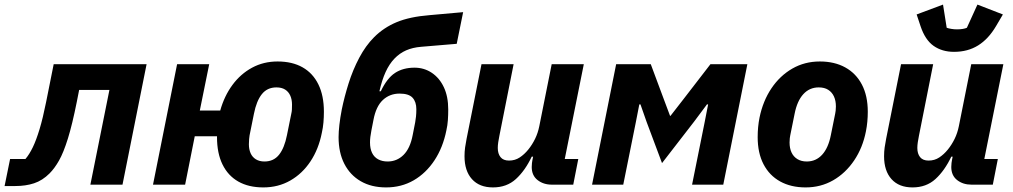

<svg xmlns="http://www.w3.org/2000/svg" viewBox="-59 -805 4416 837"><path d="M-39 6 -15 -112H52Q69 -132 84 -163Q99 -194 113.5 -242Q128 -290 142 -360L175 -525H580L475 0H335L418 -413H286L276 -362Q256 -262 237 -201Q218 -140 198.5 -105.5Q179 -71 157 -49Q126 -18 89.5 -6Q53 6 8 6Z M1089 12Q1025 12 980 -13.5Q935 -39 911 -88Q887 -137 887 -207Q887 -217 887.5 -229.5Q888 -242 889 -252L919 -211H790L748 0H608L713 -525H853L812 -323H901Q919 -387 954.5 -435Q990 -483 1040 -510Q1090 -537 1151 -537Q1215 -537 1260 -511.5Q1305 -486 1329 -437Q1353 -388 1353 -318Q1353 -294 1351 -271Q1349 -248 1344 -226Q1330 -155 1294.5 -101.5Q1259 -48 1206.5 -18Q1154 12 1089 12ZM1094 -101Q1134 -101 1157.5 -130.5Q1181 -160 1192 -216L1211 -310Q1213 -318 1213.5 -327Q1214 -336 1214 -349Q1214 -371 1206.5 -388Q1199 -405 1184 -414.5Q1169 -424 1146 -424Q1106 -424 1082.5 -394.5Q1059 -365 1048 -309L1029 -215Q1028 -208 1027 -198.5Q1026 -189 1026 -176Q1026 -154 1033.5 -137Q1041 -120 1056.5 -110.5Q1072 -101 1094 -101Z M1624 12Q1560 12 1513.5 -15Q1467 -42 1442 -91Q1417 -140 1417 -207Q1417 -230 1420.5 -261Q1424 -292 1431 -328Q1442 -382 1460.5 -441Q1479 -500 1507 -553Q1535 -606 1572 -643Q1614 -685 1670.5 -708.5Q1727 -732 1814 -739L1960 -752L1932 -614L1777 -601Q1740 -598 1711.5 -585.5Q1683 -573 1660.5 -549.5Q1638 -526 1622 -491Q1606 -456 1595 -407H1601Q1628 -464 1663 -487Q1698 -510 1748 -510Q1790 -510 1823.5 -487.5Q1857 -465 1876 -424.5Q1895 -384 1895 -328Q1895 -304 1893.5 -281.5Q1892 -259 1887 -237Q1872 -162 1835 -106Q1798 -50 1744.5 -19Q1691 12 1624 12ZM1631 -101Q1671 -101 1700 -129.5Q1729 -158 1740 -216L1751 -272Q1753 -283 1754.5 -297Q1756 -311 1756 -329Q1756 -361 1739.5 -379Q1723 -397 1683 -397Q1640 -397 1610 -369Q1580 -341 1569 -282L1560 -236Q1557 -221 1555.5 -208Q1554 -195 1554 -184Q1554 -157 1563 -138.5Q1572 -120 1589.5 -110.5Q1607 -101 1631 -101Z M2040 -525H2180L2118 -213Q2115 -199 2113 -185Q2111 -171 2111 -160Q2111 -135 2123 -120Q2135 -105 2160 -105Q2186 -105 2206.5 -118.5Q2227 -132 2244 -153Q2261 -174 2273.5 -199.5Q2286 -225 2292 -255L2346 -525H2486L2403 -112H2462L2440 0H2347Q2310 0 2284.5 -20Q2259 -40 2259 -77Q2259 -85 2260 -94Q2261 -103 2262 -107L2265 -122H2259Q2230 -61 2190 -24.5Q2150 12 2090 12Q2031 12 1998.5 -24Q1966 -60 1966 -124Q1966 -144 1968.5 -162Q1971 -180 1975 -200Z M2522 0 2627 -525H2778L2835 -372L2862 -300H2864L2920 -372L3038 -525H3199L3094 0H2958L3013 -273L3028 -350H3023L2967 -275L2827 -94L2760 -273L2733 -350H2728L2713 -273L2658 0Z M3453 12Q3389 12 3342 -14Q3295 -40 3269.5 -89Q3244 -138 3244 -207Q3244 -230 3246 -251Q3248 -272 3252 -292Q3267 -365 3304 -420Q3341 -475 3395 -506Q3449 -537 3515 -537Q3579 -537 3626 -511Q3673 -485 3698.5 -436Q3724 -387 3724 -318Q3724 -296 3722 -274.5Q3720 -253 3716 -233Q3702 -161 3664.5 -105.5Q3627 -50 3573 -19Q3519 12 3453 12ZM3458 -101Q3498 -101 3525 -130.5Q3552 -160 3563 -216L3582 -310Q3583 -315 3584 -323Q3585 -331 3585 -341Q3585 -366 3576.5 -384.5Q3568 -403 3551.5 -413.5Q3535 -424 3510 -424Q3470 -424 3443 -394.5Q3416 -365 3405 -309L3386 -215Q3385 -211 3384 -202.5Q3383 -194 3383 -184Q3383 -159 3391.5 -140.5Q3400 -122 3417 -111.5Q3434 -101 3458 -101Z M3869 -525H4009L3947 -213Q3944 -199 3942 -185Q3940 -171 3940 -160Q3940 -135 3952 -120Q3964 -105 3989 -105Q4015 -105 4035.5 -118.5Q4056 -132 4073 -153Q4090 -174 4102.5 -199.5Q4115 -225 4121 -255L4175 -525H4315L4232 -112H4291L4269 0H4176Q4139 0 4113.5 -20Q4088 -40 4088 -77Q4088 -85 4089 -94Q4090 -103 4091 -107L4094 -122H4088Q4059 -61 4019 -24.5Q3979 12 3919 12Q3860 12 3827.5 -24Q3795 -60 3795 -124Q3795 -144 3797.5 -162Q3800 -180 3804 -200ZM4100 -579Q4048 -579 4011 -605Q3974 -631 3954 -691L3937 -742L4052 -785L4068 -684Q4076 -681 4088.5 -679Q4101 -677 4113 -677Q4127 -677 4138.5 -679Q4150 -681 4156 -684L4202 -785L4313 -742L4283 -691Q4250 -635 4205 -607Q4160 -579 4100 -579Z"/></svg>

Font: IBM Plex Sans
Style: Bold Italic
Weight: 700
Italic angle: -11.31°
Designer: Mike Abbink, Paul van der Laan, Pieter van Rosmalen
Foundry: Bold Monday
Version: Version 3.201